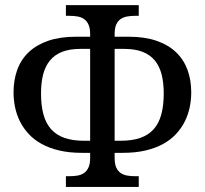

<svg xmlns="http://www.w3.org/2000/svg" viewBox="-20 -734 807 754"><path d="M430.2 -181.2H453.1Q498.5 -181.2 530.8 -192.4Q563 -203.6 583.5 -226.6Q604 -249.5 613.5 -284.7Q623 -319.8 623 -367.2Q623 -409.2 614.7 -441.7Q606.4 -474.1 587.9 -496.6Q569.3 -519 539.8 -530.5Q510.3 -542 467.8 -542H430.2ZM238.8 0V-42H252Q269 -42 283.9 -44.4Q298.8 -46.9 309.8 -54.4Q320.8 -62 327.4 -76.2Q334 -90.3 334 -113.8V-133.8H300.8Q251.5 -133.8 212.4 -143.1Q173.3 -152.3 143.6 -168.7Q113.8 -185.1 92.8 -207.8Q71.8 -230.5 58.6 -256.8Q45.4 -283.2 39.3 -312.3Q33.2 -341.3 33.2 -371.1Q33.2 -419.9 47.9 -460.2Q62.5 -500.5 93 -529.3Q123.5 -558.1 169.7 -574Q215.8 -589.8 278.8 -589.8H334V-600.1Q334 -623.5 327.4 -637.7Q320.8 -651.9 309.8 -659.4Q298.8 -667 283.9 -669.4Q269 -671.9 252 -671.9H238.8V-713.9H524.9V-671.9H512.2Q495.1 -671.9 480.2 -669.4Q465.3 -667 454.1 -659.4Q442.9 -651.9 436.5 -637.7Q430.2 -623.5 430.2 -600.1V-589.8H484.9Q547.9 -589.8 594.2 -574Q640.6 -558.1 670.9 -529.3Q701.2 -500.5 716.1 -460.2Q731 -419.9 731 -371.1Q731 -341.3 724.9 -312.3Q718.8 -283.2 705.6 -256.8Q692.4 -230.5 671.4 -207.8Q650.4 -185.1 620.6 -168.7Q590.8 -152.3 551.8 -143.1Q512.7 -133.8 462.9 -133.8H430.2V-113.8Q430.2 -90.3 436.5 -76.2Q442.9 -62 454.1 -54.4Q465.3 -46.9 480.2 -44.4Q495.1 -42 512.2 -42H524.9V0ZM334 -542H295.9Q253.4 -542 224.1 -530.5Q194.8 -519 176.3 -496.6Q157.7 -474.1 149.4 -441.7Q141.1 -409.2 141.1 -367.2Q141.1 -319.8 150.6 -284.7Q160.2 -249.5 180.7 -226.6Q201.2 -203.6 233.4 -192.4Q265.6 -181.2 311 -181.2H334Z"/></svg>

Font: Noto Serif
Style: Regular
Weight: 400
Designer: Monotype Design team
Foundry: Monotype Imaging Inc.
Version: Version 1.02